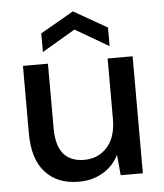

<svg xmlns="http://www.w3.org/2000/svg" viewBox="-52 -753 694 811"><g transform="rotate(-5 295.0 -347.5)"><path d="M250 12Q160 12 108.5 -44Q57 -100 57 -211V-496H163V-222Q163 -78 281 -78Q340 -78 378 -120Q416 -162 416 -240V-496H522V0H428L420 -87Q397 -41 352.5 -14.5Q308 12 250 12ZM146 -547V-626L287 -707L429 -626V-547L287 -630Z"/></g></svg>

Font: Ultramarine Medium
Style: Regular
Weight: 500
Designer: Colophon Foundry, Jonny Pinhorn
Foundry: Colophon Foundry
Version: Version 1.200; ttfautohint (v1.8.3)